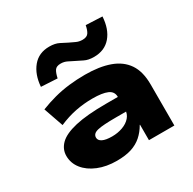

<svg xmlns="http://www.w3.org/2000/svg" viewBox="-169 -936 1122 1119"><g transform="rotate(-30 392.0 -377.0)"><path d="M308 11Q238 11 183 -11.5Q128 -34 97 -73Q66 -112 66 -161Q66 -206 100 -239.5Q134 -273 211.5 -291Q289 -309 419 -309H524V-211H430Q385 -211 354 -209Q323 -207 304.5 -202.5Q286 -198 277.5 -189Q269 -180 269 -167Q269 -148 290.5 -137Q312 -126 355 -126Q393 -126 426 -138Q459 -150 478.5 -172.5Q498 -195 498 -225V-310Q498 -346 464 -360.5Q430 -375 365 -375Q306 -375 250.5 -364Q195 -353 137 -328L91 -460Q139 -479 188 -492Q237 -505 289 -511Q341 -517 396 -517Q493 -517 561 -492.5Q629 -468 664.5 -415.5Q700 -363 700 -276V0H529V-104H527Q506 -67 476.5 -41Q447 -15 406.5 -2Q366 11 308 11ZM248 -578 139 -584Q145 -664 186 -713.5Q227 -763 298 -763Q337 -763 363 -749.5Q389 -736 407 -727Q423 -720 443 -710Q463 -700 487 -700Q516 -700 527.5 -716.5Q539 -733 545 -765L655 -760Q650 -677 608.5 -628.5Q567 -580 495 -580Q457 -580 431.5 -593Q406 -606 387 -615Q370 -623 350 -633.5Q330 -644 306 -644Q277 -644 266 -627.5Q255 -611 248 -578Z"/></g></svg>

Font: Nunito Sans 7pt Expanded Black
Style: Regular
Weight: 900
Width: 7
Designer: Vernon Adams
Foundry: Vernon Adams
Version: Version 3.101;gftools[0.9.27]